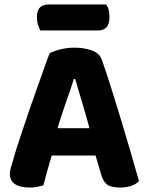

<svg xmlns="http://www.w3.org/2000/svg" viewBox="-20 -828 660 858"><path d="M160 -692Q155 -702 150 -717Q145 -732 145 -749Q145 -782 159 -795Q173 -808 196 -808H454Q462 -799 465.5 -784Q469 -769 469 -752Q469 -719 455.5 -705.5Q442 -692 419 -692ZM407 -133H211Q200 -97 190.5 -62Q181 -27 174 0Q161 4 147 7Q133 10 113 10Q69 10 46.5 -5.5Q24 -21 24 -50Q24 -64 28 -77Q32 -90 37 -107Q44 -134 57 -174Q70 -214 85.5 -260.5Q101 -307 118 -356Q135 -405 151 -449.5Q167 -494 180 -531Q193 -568 202 -590Q217 -599 248.5 -607Q280 -615 311 -615Q356 -615 390.5 -602.5Q425 -590 435 -561Q454 -508 476 -438Q498 -368 520.5 -294Q543 -220 564 -148Q585 -76 601 -19Q590 -6 568.5 2Q547 10 517 10Q474 10 456.5 -5Q439 -20 431 -52ZM310 -475Q296 -430 275.5 -372.5Q255 -315 237 -255H380Q363 -318 345.5 -375.5Q328 -433 316 -475Z"/></svg>

Font: Baloo Bhai 2
Style: Bold
Weight: 700
Designer: Supriya Tembe, Noopur Datye and Ek Type
Foundry: Ek Type
Version: Version 1.640;PS 1.000;hotconv 16.6.51;makeotf.lib2.5.65220;